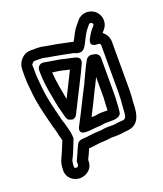

<svg xmlns="http://www.w3.org/2000/svg" viewBox="-129 -655 726 855"><g transform="rotate(-20 234.5 -227.5)"><path d="M323 -58H292C280 -58 266 -54 254 -54C223 -54 197 -47 176 -47C174 -47 171 -47 169 -46C160 -46 151 -40 147 -32C138 -15 125 17 119 29C112 41 115 46 115 46L114 57C112 66 93 69 94 55L95 42C96 33 98 25 102 19C111 3 126 -38 134 -57C135 -60 136 -63 136 -66V-68C136 -89 129 -109 127 -118C124 -132 120 -144 116 -155C102 -212 84 -276 80 -338C79 -356 76 -374 76 -394V-414C76 -438 72 -430 81 -440C86 -446 88 -446 91 -446H119C135 -446 137 -443 156 -440L174 -437C205 -432 236 -425 267 -419C274 -416 281 -412 295 -412C316 -412 326 -439 333 -452L347 -479C353 -489 358 -497 365 -505L375 -517C377 -519 384 -521 389 -517C393 -514 394 -507 391 -504L381 -493C373 -484 369 -477 365 -470L358 -458C358 -458 333 -420 380 -420H384C389 -420 394 -415 394 -410V-184C393 -171 393 -156 393 -156L391 -131C387 -70 389 -62 358 -62C347 -62 333 -58 323 -58ZM444 -183V-410C444 -430 433 -448 418 -459L419 -460L429 -472C452 -499 445 -538 421 -557C396 -577 357 -575 337 -549L327 -537C318 -527 310 -516 303 -503L289 -476C287 -473 285 -469 283 -466C282 -466 280 -468 278 -468C247 -474 216 -482 182 -487L165 -490C151 -493 139 -496 119 -496H91C72 -496 56 -489 42 -472C25 -452 26 -430 26 -414V-394C26 -373 27 -355 30 -333C35 -264 54 -197 68 -142C71 -131 75 -119 77 -109C79 -95 85 -82 86 -71C79 -53 65 -19 58 -4C53 6 46 21 45 38L44 51C41 90 71 112 99 114C125 116 161 99 164 62L165 49C171 38 179 19 186 3C212 2 234 -4 254 -4C269 -4 281 -6 294 -8H323C336 -8 349 -10 361 -12C367 -12 375 -13 380 -14C443 -23 439 -95 441 -127L443 -153V-155C443 -165 444 -174 444 -183ZM374 -185V-358C374 -373 360 -383 349 -383C347 -383 344 -384 339 -385C328 -387 317 -380 312 -372C295 -343 278 -304 264 -274C246 -240 229 -205 213 -173L192 -132C187 -123 183 -115 179 -107C179 -107 155 -70 201 -70C224 -70 242 -74 256 -74C271 -74 284 -77 291 -78H323C347 -78 367 -84 369 -103C371 -124 373 -141 373 -158C373 -168 374 -177 374 -185ZM321 -128H290C276 -128 265 -124 257 -124H244L257 -150C275 -183 291 -221 308 -252C314 -264 318 -272 324 -285V-186C322 -166 322 -147 321 -128ZM134 -164C134 -164 140 -151 141 -150C142 -149 159 -143 160 -143C170 -143 178 -149 182 -157L267 -326C275 -342 279 -353 284 -362C287 -369 295 -389 270 -397C247 -404 221 -407 206 -412C205 -412 203 -413 202 -413C180 -417 153 -421 136 -424C128 -426 123 -426 121 -426C106 -426 96 -412 96 -401V-394C96 -328 111 -268 120 -217C120 -216 121 -215 121 -215L128 -187C130 -179 132 -171 134 -164ZM226 -356C225 -355 224 -353 223 -350L167 -238C159 -281 150 -325 147 -371C161 -369 177 -367 192 -364C202 -361 214 -358 226 -356Z"/></g></svg>

Font: Electronic
Style: Outline
Weight: 700
Version: Version 1.011